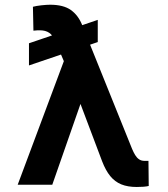

<svg xmlns="http://www.w3.org/2000/svg" viewBox="-20 -766 696 796"><path d="M385.3 -683.6V-591.6L100.1 -494.7V-586.6ZM318.9 -350.1 196.7 0H53.3L255.7 -541.9L347.3 -539.8ZM187.9 -746.4Q242.9 -746.4 273.6 -724.6Q304.3 -702.8 320.3 -663L527.7 -148.4Q533.7 -134.2 540.5 -123Q547.2 -111.9 556.6 -105.5Q566.1 -99.1 578.5 -99.1Q583.5 -99.1 588.1 -99.1Q592.7 -99.1 595.5 -99.1L596.6 5Q588.1 7.1 575.1 8.2Q562.1 9.2 546.9 9.2Q509.6 9.2 483 -1.6Q456.3 -12.4 437.1 -35.9Q418 -59.3 403.4 -97.3L262.4 -470.9L208.8 -596.6Q198.9 -620 183.8 -630.1Q168.7 -640.3 146 -640.3Q140.3 -640.3 133.2 -640.1Q126.1 -639.9 118.6 -638.8L116.5 -737.9Q129.3 -741.5 151.5 -744Q173.7 -746.4 187.9 -746.4Z"/></svg>

Font: InterMG SemiBold
Style: Regular
Weight: 600
Designer: Rasmus Andersson
Foundry: rsms
Version: Version 3.019;December 26, 2023;FontCreator 15.0.0.2955 64-b